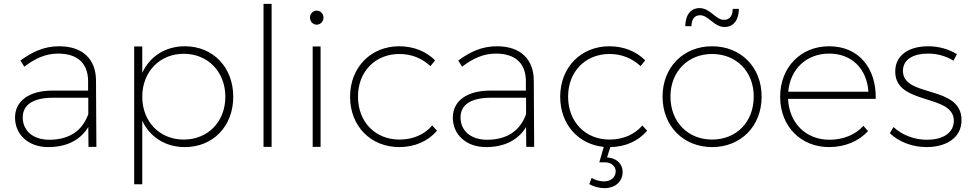

<svg xmlns="http://www.w3.org/2000/svg" viewBox="-20 -762 5045 996"><path d="M480 0 478 -346C477 -454 410 -522 287 -522C208 -522 148 -493 86 -448L106 -416C161 -458 216 -484 281 -484C385 -484 436 -431 437 -343V-292H252C132 -292 58 -239 58 -152C58 -64 127 1 230 1C320 1 394 -31 438 -103L439 0ZM236 -37C151 -37 98 -84 98 -153C98 -220 154 -255 256 -255H438V-170C406 -79 333 -37 236 -37Z M939 -522C837 -522 757 -469 718 -384V-521H676V194H718V-136C757 -52 837 1 939 1C1086 1 1190 -108 1190 -260C1190 -413 1085 -522 939 -522ZM933 -38C808 -38 718 -131 718 -260C718 -389 808 -483 933 -483C1059 -483 1149 -389 1149 -260C1149 -131 1059 -38 933 -38Z M1347 -742V0H1389V-742Z M1623 -707C1604 -707 1588 -691 1588 -671C1588 -650 1604 -634 1623 -634C1642 -634 1658 -650 1658 -671C1658 -691 1642 -707 1623 -707ZM1602 -521V0H1643V-521Z M2213 -419 2237 -449C2191 -495 2126 -522 2051 -522C1904 -522 1796 -413 1796 -260C1796 -107 1904 1 2051 1C2132 1 2201 -30 2247 -84L2222 -111C2182 -64 2122 -38 2052 -38C1927 -38 1837 -129 1837 -261C1837 -391 1927 -482 2052 -482C2117 -482 2171 -458 2213 -419Z M2751 0 2749 -346C2748 -454 2681 -522 2558 -522C2479 -522 2419 -493 2357 -448L2377 -416C2432 -458 2487 -484 2552 -484C2656 -484 2707 -431 2708 -343V-292H2523C2403 -292 2329 -239 2329 -152C2329 -64 2398 1 2501 1C2591 1 2665 -31 2709 -103L2710 0ZM2507 -37C2422 -37 2369 -84 2369 -153C2369 -220 2425 -255 2527 -255H2709V-170C2677 -79 2604 -37 2507 -37Z M3337 -84 3312 -111C3272 -64 3212 -38 3142 -38C3017 -38 2927 -129 2927 -261C2927 -391 3017 -482 3142 -482C3207 -482 3261 -458 3303 -419L3327 -449C3281 -495 3216 -522 3141 -522C2994 -522 2886 -413 2886 -260C2886 -117 2980 -13 3112 0L3089 80H3118C3154 80 3174 103 3174 127C3174 153 3154 179 3112 179C3091 179 3065 171 3049 161L3037 193C3056 205 3088 214 3115 214C3176 214 3210 176 3210 130C3210 93 3184 58 3129 55L3146 1C3225 0 3292 -31 3337 -84Z M3813 -716H3781C3781 -682 3766 -659 3736 -659C3692 -659 3665 -720 3609 -720C3560 -720 3535 -680 3535 -626H3567C3567 -661 3582 -683 3612 -683C3656 -683 3683 -622 3739 -622C3788 -622 3813 -663 3813 -716ZM3674 -522C3526 -522 3417 -414 3417 -261C3417 -107 3526 1 3674 1C3823 1 3931 -107 3931 -261C3931 -414 3823 -522 3674 -522ZM3674 -482C3800 -482 3890 -391 3890 -261C3890 -129 3800 -38 3674 -38C3549 -38 3458 -129 3458 -261C3458 -391 3549 -482 3674 -482Z M4281 -522C4134 -522 4027 -413 4027 -260C4027 -107 4134 1 4281 1C4364 1 4435 -30 4483 -82L4459 -109C4417 -63 4354 -37 4283 -37C4162 -37 4074 -122 4068 -249H4523C4526 -410 4434 -522 4281 -522ZM4069 -286C4079 -404 4164 -484 4281 -484C4400 -484 4477 -404 4485 -286Z M4926 -447 4944 -481C4903 -506 4853 -522 4795 -522C4703 -522 4624 -482 4624 -391C4624 -212 4932 -279 4928 -132C4925 -66 4862 -37 4789 -37C4723 -37 4660 -61 4615 -103L4596 -71C4644 -25 4714 1 4787 1C4881 1 4968 -42 4968 -139C4968 -323 4664 -254 4664 -394C4664 -456 4721 -484 4794 -484C4844 -484 4890 -470 4926 -447Z"/></svg>

Font: Montserrat arm ExtraLight
Style: Regular
Weight: 275
Designer: Julieta Ulanovsky
Foundry: Julieta Ulanovsky
Version: Version 6.000;PS 006.000;hotconv 1.0.88;makeotf.lib2.5.64775